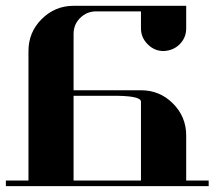

<svg xmlns="http://www.w3.org/2000/svg" viewBox="-20 -635 732 655"><path d="M0 0V-19H77.1V-460.9Q77.1 -524.9 122.1 -569.8Q167.5 -615.2 231 -615.2H615.2V-538.1Q615.2 -506.3 592.8 -483.9Q571.3 -462.4 538.1 -460.9Q506.8 -460.9 483.9 -483.9Q460.9 -506.8 460.9 -538.1V-596.2H308.1Q275.9 -596.2 252.9 -573.2Q231 -551.3 231 -519V-327.1H460.9Q524.9 -327.1 569.8 -282.2Q615.2 -236.8 615.2 -172.9V-19H691.9V0ZM231 -19H460.9V-288.1Q460.9 -306.6 383.8 -308.1H231Z"/></svg>

Font: Hjet
Style: Regular
Weight: 400
Designer: T. Christopher White
Version: Version 1.2